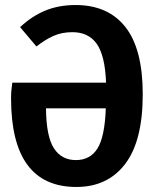

<svg xmlns="http://www.w3.org/2000/svg" viewBox="-20 -728 622 764"><path d="M548 -353Q548 -167 478 -75.5Q408 16 284 16Q24 16 24 -337Q24 -367 29 -399H402Q398 -507 365 -553.5Q332 -600 268 -600Q226 -600 192.5 -585Q159 -570 125 -543L60 -620Q107 -664 160.5 -686Q214 -708 281 -708Q410 -708 479 -620.5Q548 -533 548 -353ZM401 -297H163Q164 -185 194.5 -138Q225 -91 282 -91Q339 -91 368 -137.5Q397 -184 401 -297Z"/></svg>

Font: Fira Sans Condensed SemiBold
Style: Regular
Weight: 600
Width: 3
Designer: bBox Type GmbH & Carrois Corporate GbR & Edenspiekermann AG
Foundry: bBox Type GmbH & Carrois Corporate GbR & Edenspiekermann AG
Version: Version 4.301